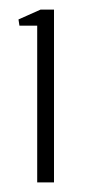

<svg xmlns="http://www.w3.org/2000/svg" viewBox="-20 -820 182 400"><path d="M57.5 -440V-766.5H20.5L18.5 -779.5L64.5 -800H92.5V-440Z"/></svg>

Font: Big Shoulders Thin
Style: Regular
Weight: 100
Version: Version 2.002